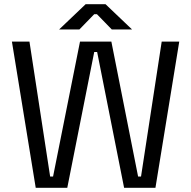

<svg xmlns="http://www.w3.org/2000/svg" viewBox="-20 -899 915 919"><path d="M151 0 37 -700H121L220 -54H234L363 -700H513L641 -54H655L754 -700H838L724 0H574L445 -650H431L302 0ZM263 -758 390 -879H485L612 -758H515L444 -831H431L360 -758Z"/></svg>

Font: Space Grotesk Light
Style: Regular
Weight: 400
Version: Version 2.000